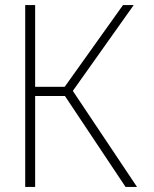

<svg xmlns="http://www.w3.org/2000/svg" viewBox="-20 -734 603 754"><path d="M79 0H118V-357H235L473 0H518L266 -377L505 -714H463L234 -393H118V-714H79Z"/></svg>

Font: Noto Sans Mono SemiCondensed ExtraLight
Style: Regular
Weight: 200
Width: 4
Designer: Monotype Design Team
Foundry: Monotype Imaging Inc.
Version: Version 2.014